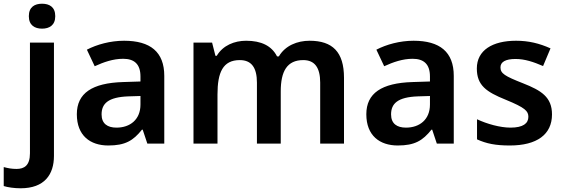

<svg xmlns="http://www.w3.org/2000/svg" viewBox="-81 -772 3027 1032"><path d="M74 -685C74 -636 106 -618 145 -618C184 -618 216 -636 216 -685C216 -735 184 -752 145 -752C106 -752 74 -735 74 -685ZM30 240C158 240 209 166 209 66V-543H80V52C80 118 49 136 8 136C-19 136 -38 132 -61 126V228C-39 235 -4 240 30 240Z M586 -553C512 -553 440 -533 386 -505L428 -416C476 -438 527 -456 581 -456C639 -456 674 -429 674 -361V-334L581 -331C414 -326 332 -271 332 -158C332 -43 404 10 501 10C592 10 635 -16 682 -75H686L711 0H802V-364C802 -493 727 -553 586 -553ZM609 -254 674 -256V-210C674 -129 618 -86 545 -86C497 -86 465 -107 465 -157C465 -215 500 -250 609 -254Z M1583 -553C1517 -553 1452 -527 1418 -469H1408C1379 -526 1323 -553 1242 -553C1179 -553 1117 -528 1084 -472H1077L1059 -543H959V0H1088V-264C1088 -383 1117 -449 1208 -449C1271 -449 1300 -408 1300 -328V0H1428V-281C1428 -389 1462 -449 1549 -449C1611 -449 1640 -408 1640 -328V0H1768V-354C1768 -493 1706 -553 1583 -553Z M2142 -553C2068 -553 1996 -533 1942 -505L1984 -416C2032 -438 2083 -456 2137 -456C2195 -456 2230 -429 2230 -361V-334L2137 -331C1970 -326 1888 -271 1888 -158C1888 -43 1960 10 2057 10C2148 10 2191 -16 2238 -75H2242L2267 0H2358V-364C2358 -493 2283 -553 2142 -553ZM2165 -254 2230 -256V-210C2230 -129 2174 -86 2101 -86C2053 -86 2021 -107 2021 -157C2021 -215 2056 -250 2165 -254Z M2886 -157C2886 -251 2827 -286 2731 -324C2632 -363 2609 -377 2609 -410C2609 -439 2636 -455 2690 -455C2740 -455 2787 -439 2838 -417L2878 -512C2818 -539 2760 -553 2693 -553C2566 -553 2482 -502 2482 -404C2482 -313 2533 -278 2637 -236C2742 -193 2759 -175 2759 -144C2759 -109 2731 -86 2663 -86C2607 -86 2536 -106 2483 -131V-23C2533 0 2583 10 2659 10C2805 10 2886 -49 2886 -157Z"/></svg>

Font: Noto Kufi Arabic SemiBold
Style: Regular
Weight: 600
Designer: Monotype Design Team, David Williams, Khaled Hosny
Foundry: Google LLC
Version: Version 2.109